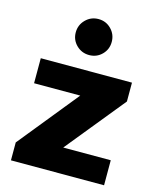

<svg xmlns="http://www.w3.org/2000/svg" viewBox="-118 -882 791 964"><g transform="rotate(15 277.0 -399.5)"><path d="M518 -534V-436L269 -130H516V0H32V-93L284 -404H44V-534ZM207.5 -639Q180 -666 180 -705Q180 -744 207.5 -771.5Q235 -799 274 -799Q313 -799 340 -771.5Q367 -744 367 -705Q367 -666 340 -639Q313 -612 274 -612Q235 -612 207.5 -639Z"/></g></svg>

Font: Nacelle Heavy
Style: Regular
Weight: 800
Designer: Sora Sagano
Foundry: Sora Sagano
Version: Version 1.000;FEAKit 1.0